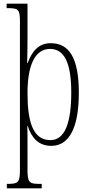

<svg xmlns="http://www.w3.org/2000/svg" viewBox="-20 -780 493 1040"><path d="M17 240H206V216H194C139 216 129 209 129 141V18C129 -32 129 -77 128 -98H130C151 -33 189 10 258 10C350 10 407 -79 407 -278C407 -467 354 -546 255 -546C188 -546 153 -501 130 -439H127C128 -474 129 -524 129 -568V-760H16V-736H19C81 -736 88 -729 88 -662V140C88 209 78 216 22 216H17ZM253 -21C158 -21 129 -122 129 -275C129 -426 169 -515 251 -515C329 -515 366 -438 366 -279C366 -121 334 -21 253 -21Z"/></svg>

Font: Noto Serif Thai ExtraCondensed ExtraLight
Style: Regular
Weight: 200
Width: 2
Designer: Monotype Design Team
Foundry: Monotype Imaging Inc.
Version: Version 2.002